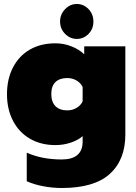

<svg xmlns="http://www.w3.org/2000/svg" viewBox="-20 -712 683 962"><path d="M281 -604Q281 -640 306 -666Q331 -692 365 -692Q399 -692 423.5 -666.5Q448 -641 448 -604Q448 -567 423.5 -542Q399 -517 365 -517Q331 -517 306 -542.5Q281 -568 281 -604ZM114 196V53Q190 87 289 87Q394 87 394 -3V-30Q372 -10 335 2.5Q298 15 258 15Q185 15 130 -17Q75 -49 45 -107Q15 -165 15 -240Q15 -316 45 -374Q75 -432 129.5 -463.5Q184 -495 258 -495Q299 -495 337.5 -480Q376 -465 402 -440V-480H608V-38Q608 89 530 159.5Q452 230 289 230Q243 230 196 221Q149 212 114 196ZM394 -204V-276Q384 -297 363 -309Q342 -321 317 -321Q279 -321 258 -301Q237 -281 237 -241Q237 -201 258 -180Q279 -159 317 -159Q342 -159 363 -171Q384 -183 394 -204Z"/></svg>

Font: Readiness Black
Style: Regular
Weight: 900
Designer: Katatrad Team
Foundry: CadsonDemak
Version: Version 1.00;April 23, 2019;FontCreator 11.5.0.2425 64-bit; 